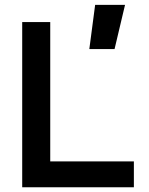

<svg xmlns="http://www.w3.org/2000/svg" viewBox="-20 -786 626 806"><path d="M73.2 0V-693.4H190.9V-108.4H542V0ZM355 -580.1 379.4 -765.6H504.9L460.9 -580.1Z"/></svg>

Font: Cascadia Mono PL SemiBold
Style: Regular
Weight: 600
Monospace: yes
Designer: Aaron Bell
Foundry: Saja Typeworks
Version: Version 2404.023; ttfautohint (v1.8.4)